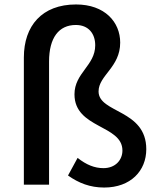

<svg xmlns="http://www.w3.org/2000/svg" viewBox="-20 -828 707 861"><path d="M447 13C566 13 636 -62 636 -159C636 -338 422 -320 422 -418C422 -490 519 -526 519 -637C519 -729 450 -808 321 -808C168 -808 87 -712 87 -570V0H200V-552C200 -659 244 -716 320 -716C377 -716 407 -677 407 -625C407 -534 314 -501 314 -405C314 -251 529 -269 529 -153C529 -111 498 -74 444 -74C404 -74 367 -89 328 -120L285 -41C333 -7 384 13 447 13Z"/></svg>

Font: Noto Sans Japanese Medium
Style: Regular
Weight: 500
Designer: Ryoko NISHIZUKA (kana & ideographs); Paul D. Hunt (Latin, Greek & Cyrillic); Wenlong ZHANG (bopomofo); Sandoll Communica
Foundry: Adobe Systems Incorporated
Version: Version 1.000;PS 1;hotconv 1.0.78;makeotf.lib2.5.61930